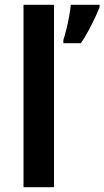

<svg xmlns="http://www.w3.org/2000/svg" viewBox="-20 -780 435 800"><path d="M78 0V-760H205V0ZM395 -750Q387 -730 375 -704.5Q363 -679 348.5 -652Q334 -625 317 -600H244V-613Q250 -632 256.5 -658Q263 -684 268 -711.5Q273 -739 275 -760H395Z"/></svg>

Font: Noto Sans Symbols SemiBold
Style: Regular
Weight: 600
Version: Version 2.002